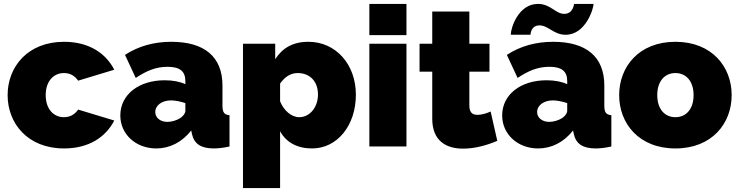

<svg xmlns="http://www.w3.org/2000/svg" viewBox="-20 -750 3785 983"><path d="M19 -263C19 -119 121 10 308 10C436 10 522 -49 565 -133L380 -189C362 -163 338 -150 307 -150C255 -150 214 -191 214 -263C214 -335 255 -376 307 -376C338 -376 362 -363 380 -337L565 -393C522 -477 436 -536 308 -536C121 -536 19 -407 19 -263Z M780 10C849 10 912 -22 959 -82L963 -63C974 -15 1007 10 1075 10C1096 10 1124 7 1155 0V-160C1128 -163 1119 -174 1119 -210V-312C1119 -461 1025 -536 857 -536C768 -536 689 -514 620 -469L675 -351C731 -388 778 -408 838 -408C902 -408 929 -384 929 -335V-319C901 -332 866 -339 823 -339C691 -339 596 -266 596 -159C596 -63 675 10 780 10ZM837 -126C801 -126 775 -147 775 -176C775 -211 809 -236 856 -236C877 -236 906 -230 929 -222V-183C929 -170 919 -157 904 -146C885 -134 860 -126 837 -126Z M1578 10C1706 10 1802 -107 1802 -265C1802 -421 1699 -536 1559 -536C1479 -536 1426 -504 1389 -447V-526H1224V213H1414V-78C1445 -21 1502 10 1578 10ZM1512 -150C1472 -150 1433 -184 1414 -231V-322C1439 -358 1469 -376 1504 -376C1567 -376 1608 -333 1608 -266C1608 -202 1567 -150 1512 -150Z M2061 -570V-730H1871V-570ZM2061 0V-526H1871V0Z M2492 -179C2468 -168 2443 -162 2424 -162C2399 -162 2383 -174 2383 -209V-383H2486V-526H2383V-691H2193V-526H2128V-383H2193V-142C2193 -28 2265 11 2351 11C2410 11 2473 -6 2526 -29Z M2876 -572C2979 -572 3019 -707 3019 -730H2919C2919 -727 2913 -679 2869 -679C2824 -679 2799 -730 2734 -730C2634 -730 2595 -607 2595 -572H2696C2696 -575 2698 -620 2742 -620C2788 -620 2814 -572 2876 -572ZM2735 10C2804 10 2867 -22 2914 -82L2918 -63C2929 -15 2962 10 3030 10C3051 10 3079 7 3110 0V-160C3083 -163 3074 -174 3074 -210V-312C3074 -461 2980 -536 2812 -536C2723 -536 2644 -514 2575 -469L2630 -351C2686 -388 2733 -408 2793 -408C2857 -408 2884 -384 2884 -335V-319C2856 -332 2821 -339 2778 -339C2646 -339 2551 -266 2551 -159C2551 -63 2630 10 2735 10ZM2792 -126C2756 -126 2730 -147 2730 -176C2730 -211 2764 -236 2811 -236C2832 -236 2861 -230 2884 -222V-183C2884 -170 2874 -157 2859 -146C2840 -134 2815 -126 2792 -126Z M3438 10C3626 10 3726 -119 3726 -263C3726 -407 3626 -536 3438 -536C3250 -536 3150 -407 3150 -263C3150 -119 3250 10 3438 10ZM3345 -263C3345 -334 3383 -376 3438 -376C3493 -376 3531 -334 3531 -263C3531 -192 3493 -150 3438 -150C3383 -150 3345 -192 3345 -263Z"/></svg>

Font: Raleway Black
Style: Regular
Weight: 900
Designer: Matt McInerney, Pablo Impallari, Rodrigo Fuenzalida
Foundry: Matt McInerney, Pablo Impallari, Rodrigo Fuenzalida
Version: Version 3.000g; ttfautohint (v1.5) -l 8 -r 28 -G 28 -x 14 -D